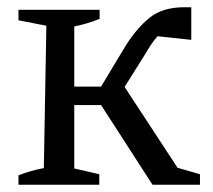

<svg xmlns="http://www.w3.org/2000/svg" viewBox="-20 -510 587 530"><path d="M31 0V-26Q64 -39 101 -46L108 -439L31 -454V-483H255V-458Q224 -445 185 -437V-271H259L327 -384Q358 -433 393.5 -461.5Q429 -490 489 -490Q497 -490 508 -490V-400L415 -410Q406 -400 397.5 -387.5Q389 -375 381 -361L324 -270L470 -47L532 -29V0H401L259 -220H185V-45L254 -29V0Z"/></svg>

Font: Piazzolla
Style: Regular
Weight: 400
Designer: Juan Pablo del Peral
Foundry: Huerta Tipografica
Version: Version 1.330